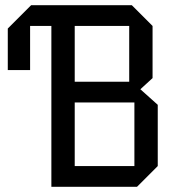

<svg xmlns="http://www.w3.org/2000/svg" viewBox="-20 -720 663 740"><path d="M96 -620V-450H10V-610L100 -700H488L568 -620V-419L521 -376L588 -316V-80L508 0H178V-620ZM268 -405H478V-620H268ZM268 -80H498V-325H268Z"/></svg>

Font: Tektur SemiCondensed
Style: Regular
Weight: 400
Width: 4
Designer: Adam Jagosz
Foundry: Adam Jagosz
Version: Version 1.005;gftools[0.9.30]